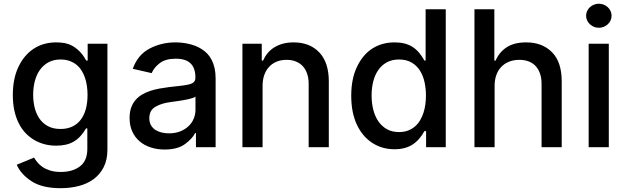

<svg xmlns="http://www.w3.org/2000/svg" viewBox="-20 -776 3300 1012"><path d="M47.6 -274.9Q47.6 -361.9 77.4 -424Q107.6 -486.9 158.4 -519.7Q209.2 -552.6 276.3 -552.6Q328.1 -552.6 358.7 -535.9Q374.3 -527.3 386.4 -517.2Q398.4 -507.1 407.5 -496.4Q416.5 -485.8 423.1 -475.7Q429.7 -465.6 434.3 -457H442.1V-545.5H546.2V12.1Q546.2 66.1 526.6 104.8Q507.1 143.5 473.5 168.1Q440 192.8 395.2 204.4Q350.5 215.9 300.1 215.9Q202.1 215.9 146.3 179.3Q89.8 142.4 68.2 92.3L159.4 54.7Q166.5 66.4 177.2 79.7Q187.9 93 204.4 104.2Q220.9 115.4 244.5 122.9Q268.1 130.3 301.1 130.3Q362.2 130.3 400.9 101.2Q440.3 72.1 440.3 7.8V-99.4H433.6Q419.7 -75.6 403.9 -58.4Q388.1 -41.2 369.1 -30Q350.1 -18.8 327.1 -13.5Q304 -8.2 275.6 -8.2Q211.6 -8.2 159.8 -38.7Q133.9 -54 113.1 -76.3Q92.3 -98.7 77.8 -128.4Q63.2 -158 55.4 -194.6Q47.6 -231.2 47.6 -274.9ZM154.8 -276.3Q154.8 -241.5 162.6 -209Q170.5 -176.5 187.5 -151.5Q204.5 -126.4 232.1 -111.3Q259.6 -96.2 299 -96.2Q333.8 -96.2 360.3 -108.5Q386.7 -120.7 404.8 -144Q422.9 -167.3 432.2 -200.6Q441.4 -234 441.4 -276.3Q441.4 -299.4 438.2 -322.1Q435 -344.8 428.1 -365.6Q421.2 -386.4 410.2 -403.9Q399.1 -421.5 383.3 -434.5Q367.5 -447.4 346.6 -454.9Q325.6 -462.4 299 -462.4Q263.1 -462.4 236.2 -448Q209.2 -433.6 191.1 -408.6Q172.9 -383.5 163.9 -349.6Q154.8 -315.7 154.8 -276.3Z M872.2 -317.1Q909.1 -321.4 935.2 -324.2Q961.3 -327.1 977.8 -331.5Q994.3 -335.9 1002.1 -343.9Q1009.9 -351.9 1009.9 -366.5V-369Q1009.9 -416.9 984.6 -441.8Q959.2 -466.6 906.2 -466.6Q852.6 -466.6 822.1 -443.2Q791.2 -419.7 779.5 -390.6L679.7 -413.4Q706.3 -487.6 768.8 -520.2Q831 -552.6 904.8 -552.6Q920.8 -552.6 938.6 -550.8Q956.3 -549 974.3 -544.9Q992.2 -540.8 1009.8 -534.1Q1027.3 -527.3 1043.3 -517Q1059.7 -506.7 1073.2 -492.5Q1086.6 -478.3 1096.2 -459.3Q1105.8 -440.3 1111.2 -416.2Q1116.5 -392 1116.5 -362.2V0H1012.8V-74.6H1008.5Q993.3 -44.4 954.2 -16Q915.5 12.1 847.3 12.1Q808.6 12.1 774.9 1.2Q741.1 -9.6 716.3 -30.7Q691.4 -51.8 677.2 -82.9Q663 -114 663 -154.1Q663 -185.4 671.3 -208.6Q679.7 -231.9 694.4 -248.9Q709.2 -266 729 -277.7Q748.9 -289.4 772.2 -297.1Q795.5 -304.7 821 -309.3Q846.6 -313.9 872.2 -317.1ZM767 -152.7Q767 -131 775.9 -115.8Q784.8 -100.5 799.5 -91.1Q814.3 -81.7 832.7 -77.4Q851.2 -73.2 870.4 -73.2Q903.8 -73.2 929.7 -83.5Q955.6 -93.8 973.5 -110.8Q991.5 -127.8 1000.9 -150.2Q1010.3 -172.6 1010.3 -196.7V-267Q1006.7 -263.5 997.5 -260.1Q988.3 -256.7 976 -253.9Q963.8 -251.1 949.8 -248.6Q935.7 -246.1 922.4 -244.1Q909.1 -242.2 897.5 -240.6Q886 -239 878.9 -237.9Q833.5 -232.6 800.1 -213.8Q767 -195.3 767 -152.7Z M1257.8 0V-545.5H1359.7V-456.7H1366.5Q1376.1 -478.3 1390.8 -496.1Q1405.5 -513.8 1425.6 -526.3Q1445.7 -538.7 1471.1 -545.6Q1496.4 -552.6 1527.3 -552.6Q1569.2 -552.6 1603 -539.8Q1636.7 -527 1662.3 -500.4Q1713.1 -447.4 1713.1 -346.9V0H1606.9V-334.2Q1606.9 -364 1598.9 -387.4Q1590.9 -410.9 1576 -427Q1561.1 -443.2 1539.6 -451.9Q1518.1 -460.6 1491.1 -460.6Q1460.2 -460.6 1436.4 -450.3Q1412.6 -440 1396.7 -421.9Q1380.7 -403.8 1372.3 -378.7Q1364 -353.7 1364 -323.9V0Z M1861.2 -422.9Q1891.3 -487.2 1942.1 -519.9Q1992.9 -552.6 2060 -552.6Q2088.4 -552.6 2111.3 -546.9Q2134.2 -541.2 2153.1 -529.5Q2171.9 -517.8 2187.5 -499.8Q2203.1 -481.9 2217 -457H2223.4V-727.3H2329.5V0H2225.9V-84.9H2217Q2191.1 -37.3 2153.2 -13.3Q2115.4 10.7 2059.3 10.7Q1993.6 10.7 1941.8 -23.1Q1889.9 -56.8 1860.6 -119.9Q1831.3 -182.9 1831.3 -271.7Q1831.3 -360.1 1861.2 -422.9ZM2082.7 -79.9Q2109.7 -79.9 2130.7 -87.9Q2151.6 -95.9 2167.4 -109.6Q2183.2 -123.2 2194.2 -141.9Q2205.3 -160.5 2212.2 -182Q2219.1 -203.5 2222.1 -226.7Q2225.1 -250 2225.1 -272.7Q2225.1 -307.5 2218 -341.4Q2210.9 -375.4 2194.4 -402.3Q2177.9 -429.3 2150.6 -445.8Q2123.2 -462.4 2082.7 -462.4Q2046.9 -462.4 2019.9 -448Q1992.9 -433.6 1974.8 -408.2Q1956.7 -382.8 1947.6 -348Q1938.6 -313.2 1938.6 -272.7Q1938.6 -231.9 1947.8 -196.6Q1957 -161.2 1975.1 -135.3Q1993.3 -109.4 2020.2 -94.6Q2047.2 -79.9 2082.7 -79.9Z M2585.6 -727.3V-456.7H2592.3Q2611.5 -501.4 2650.9 -527Q2690.3 -552.6 2753.9 -552.6Q2838.4 -552.6 2889.6 -500.7Q2940.7 -449.2 2940.7 -346.9V0H2834.5V-334.2Q2834.5 -364 2826.5 -387.6Q2818.5 -411.2 2803.6 -427.4Q2788.7 -443.5 2767 -452.1Q2745.4 -460.6 2717.7 -460.6Q2686.8 -460.6 2662.5 -450.6Q2638.1 -440.7 2621.3 -422.6Q2604.4 -404.5 2595.7 -379.4Q2587 -354.4 2587 -323.9V0H2480.8V-727.3Z M3082.7 0V-545.5H3188.9V0ZM3069.2 -692.8Q3069.2 -706.7 3074.8 -718.2Q3080.3 -729.8 3089.5 -738.3Q3098.7 -746.8 3111 -751.6Q3123.2 -756.4 3136.4 -756.4Q3149.9 -756.4 3161.9 -751.6Q3174 -746.8 3183.2 -738.3Q3192.5 -729.8 3198 -718.2Q3203.5 -706.7 3203.5 -692.8Q3203.5 -679.3 3198 -667.8Q3192.5 -656.2 3183.1 -647.7Q3173.7 -639.2 3161.6 -634.4Q3149.5 -629.6 3136.4 -629.6Q3123.2 -629.6 3111.2 -634.4Q3099.1 -639.2 3089.8 -647.7Q3080.6 -656.2 3074.9 -667.8Q3069.2 -679.3 3069.2 -692.8Z"/></svg>

Font: Inter P Medium
Style: Regular
Weight: 500
Designer: Rasmus Andersson
Foundry: rsms
Version: Version 3.018;git-588b23468